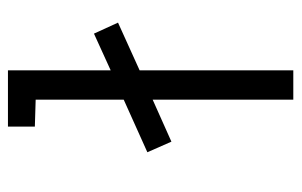

<svg xmlns="http://www.w3.org/2000/svg" viewBox="-154 -586 740 471"><g transform="rotate(-90 215.5 -350.0)"><path d="M279 0V-377L396 -430L369 -489L279 -448V-700H141V-634L207 -632V-416L78 -358L104 -299L207 -345V0Z"/></g></svg>

Font: Advent Pro
Style: Medium
Weight: 500
Designer: Andreas Kalpakidis
Foundry: Andreas Kalpakidis
Version: Version 2.002 2008